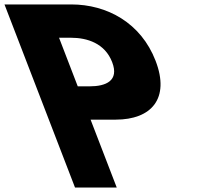

<svg xmlns="http://www.w3.org/2000/svg" viewBox="-278 -845 964 865"><path d="M-257.8 -825 60 0H248L130.1 -306H243.1C404.1 -306 488.5 -401 423 -571C357.1 -742 204.2 -825 43.2 -825ZM72.3 -456 -12 -675H41C115 -675 194.6 -650 227.3 -565C259.7 -481 199.3 -456 125.3 -456Z"/></svg>

Font: Hussar
Style: BdOpOblFour
Weight: 700
Foundry: Cannot Into Space Fonts
Version: Version 2.00